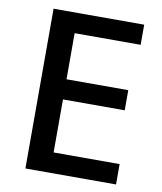

<svg xmlns="http://www.w3.org/2000/svg" viewBox="-81 -779 712 845"><g transform="rotate(10 275.0 -357.0)"><path d="M495 0H90V-714H495V-624H200V-418H476V-328H200V-91H495Z"/></g></svg>

Font: Noto Sans Hebrew Thin Medium
Style: Regular
Weight: 500
Version: Version 3.001